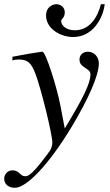

<svg xmlns="http://www.w3.org/2000/svg" viewBox="-81 -687 522 913"><path d="M399 -667C382 -601 343 -543 275 -543C234 -543 210 -566 210 -586C210 -601 227 -599 227 -629C227 -652 207 -667 187 -667C166 -667 138 -651 138 -614C138 -549 208 -511 267 -511C358 -511 408 -596 417 -667ZM206 -186C189 -275 136 -441 121 -441H117C63 -433 30 -427 10 -423C0 -421 -11 -419 -22 -417V-400C-11 -403 -2 -404 9 -404C49 -404 67 -389 86 -340C113 -272 168 -48 168 -8C168 3 164 15 158 27C150 40 105 99 87 118C64 143 52 151 39 151C13 151 13 123 -22 123C-44 123 -61 141 -61 163C-61 189 -40 206 -10 206C47 206 154 91 258 -81C341 -219 389 -329 389 -386C389 -416 367 -441 337 -441C314 -441 297 -426 297 -404C297 -388 303 -378 323 -365C342 -353 349 -347 349 -333C349 -289 312 -217 227 -76Z"/></svg>

Font: STIXGeneral
Style: Italic
Weight: 400
Italic angle: -16.33°
Designer: MicroPress Inc., with final additions and corrections provided by Coen Hoffman, Elsevier (retired)
Version: Version 1.1.0